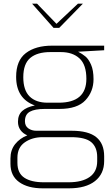

<svg xmlns="http://www.w3.org/2000/svg" viewBox="-20 -783 613 1047"><path d="M548 -509 406 -501Q429 -489 446 -475Q463 -461 476.5 -430.5Q490 -400 490 -351Q490 -284 446 -236.5Q402 -189 304 -189H224Q170 -189 143 -174Q116 -159 116 -122Q116 -96 134.5 -83Q153 -70 178 -70H371Q462 -70 505 -35Q548 0 548 69V95Q548 165 498 204.5Q448 244 356 244H213Q132 244 84.5 210Q37 176 37 110V81Q37 35 62.5 3Q88 -29 129 -45Q105 -55 91.5 -74Q78 -93 78 -119Q78 -157 101.5 -178Q125 -199 170 -208Q68 -245 68 -364Q68 -453 121 -493.5Q174 -534 264 -534H548ZM312 -499H254Q183 -499 145 -467Q107 -435 107 -362Q107 -291 141.5 -257Q176 -223 239 -223H300Q451 -223 451 -353Q451 -430 413.5 -464.5Q376 -499 312 -499ZM213 -35Q156 -35 115.5 -7Q75 21 75 77V105Q75 161 112.5 186Q150 211 219 211H354Q428 211 469 182Q510 153 510 96V73Q510 20 478 -7.5Q446 -35 367 -35ZM155 -763H182L288 -653L405 -763H432L303 -631H272Z"/></svg>

Font: Exo ExtraLight
Style: Regular
Weight: 275
Designer: Natanael Gama
Foundry: Natanael Gama
Version: Version 1.500; ttfautohint (v1.6)